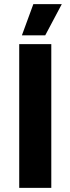

<svg xmlns="http://www.w3.org/2000/svg" viewBox="-20 -915 343 935"><path d="M73.6 0H229.8V-700H73.6ZM281 -895H142.4L86.6 -742.8H200.2Z"/></svg>

Font: Fixel Variable
Style: Regular
Weight: 100
Width: 3
Designer: AlfaBravo + MacPaw
Foundry: Kyrylo Tkachov, Marchela Mozhyna, Serhii Makarenko, Maria Weinstein, Zakhar Kryvoshyya
Version: Version 1.211